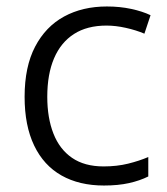

<svg xmlns="http://www.w3.org/2000/svg" viewBox="-20 -563 517 593"><path d="M301 10Q225 10 170 -21Q115 -52 85.5 -113.5Q56 -175 56 -264Q56 -357 88.5 -419Q121 -481 178 -512Q235 -543 310 -543Q350 -543 385 -535.5Q420 -528 445 -516L426 -459Q400 -470 368.5 -477Q337 -484 309 -484Q249 -484 208.5 -458Q168 -432 147 -383Q126 -334 126 -264Q126 -199 145 -150.5Q164 -102 202.5 -75.5Q241 -49 300 -49Q341 -49 375.5 -57.5Q410 -66 438 -78V-18Q412 -5 378.5 2.5Q345 10 301 10Z"/></svg>

Font: Noto Sans Oriya Light
Style: Regular
Weight: 300
Version: Version 2.003